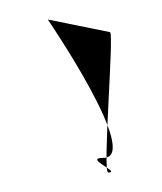

<svg xmlns="http://www.w3.org/2000/svg" viewBox="-20 -690 166 197"><path d="M29 -670C29 -670 126 -528 86 -528C65 -528 105 -513 91 -513C85 -513 97 -654 93 -657Z"/></svg>

Font: Recovery
Style: Regular
Weight: 400
Version: Version 0.27